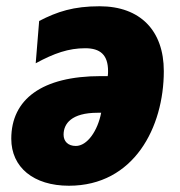

<svg xmlns="http://www.w3.org/2000/svg" viewBox="-20 -583 576 613"><path d="M200 10C408 10 503 -177 503 -356C503 -485 428 -563 298 -563C215 -563 163 -546 105 -516L94 -381C153 -413 199 -429 252 -429C300 -429 325 -408 325 -356C325 -351 325 -346 324 -340H302C114 -340 16 -266 16 -140C16 -49 87 10 200 10ZM222 -117C197 -117 183 -132 183 -153C183 -188 208 -223 292 -223H303C292 -166 259 -117 222 -117Z"/></svg>

Font: Noto Sans SemiCondensed Black
Style: Italic
Weight: 900
Width: 4
Italic angle: -12°
Designer: Monotype Design Team
Foundry: Monotype Imaging Inc.
Version: Version 2.013